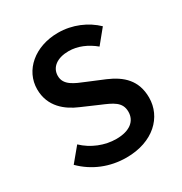

<svg xmlns="http://www.w3.org/2000/svg" viewBox="-160 -784 866 914"><g transform="rotate(-30 272.5 -327.0)"><path d="M274 12C421 12 509 -76 509 -182C509 -277 454 -326 377 -359L288 -396C234 -418 184 -437 184 -488C184 -536 225 -565 287 -565C337 -565 385 -544 426 -510L488 -586C438 -634 366 -666 287 -666C159 -666 67 -586 67 -482C67 -386 135 -335 199 -308L289 -269C348 -244 390 -227 390 -173C390 -122 350 -89 276 -89C213 -89 148 -115 101 -160L38 -84C100 -22 183 12 274 12Z"/></g></svg>

Font: DAIFUKU Sans Semibold
Style: Regular
Weight: 600
Designer: Original font ‘Source Sans 3’ : Paul D. Hunt
Foundry: Daifuku
Version: Version 1.000